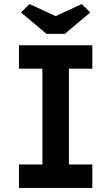

<svg xmlns="http://www.w3.org/2000/svg" viewBox="-20 -922 545 942"><path d="M73 0V-115H188V-585H73V-700H433V-585H318V-115H433V0ZM208 -756 83 -861 125 -902 253 -843 381 -902 423 -861 298 -756Z"/></svg>

Font: Lexend Deca Medium
Style: Regular
Weight: 500
Designer: Bonnie Shaver-Troup, Thomas Jockin
Foundry: Lexend
Version: Version 1.008; ttfautohint (v1.8.4.7-5d5b)